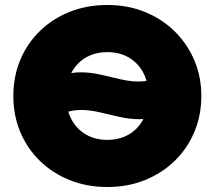

<svg xmlns="http://www.w3.org/2000/svg" viewBox="-20 -735 861 770"><path d="M156.5 -225V-386Q190.5 -416 226.2 -430.5Q262 -445 302.5 -445Q342 -445 382.8 -435.8Q423.5 -426.5 462.8 -417.2Q502 -408 536.5 -408Q578.5 -408 613.2 -424.5Q648 -441 679.5 -476V-315Q649 -286 614 -271.5Q579 -257 538.5 -257Q499.5 -257 459 -266.2Q418.5 -275.5 379.2 -284.8Q340 -294 304.5 -294Q262.5 -294 226 -277.2Q189.5 -260.5 156.5 -225ZM410.5 15Q328.5 15 259.5 -12.8Q190.5 -40.5 139.8 -90Q89 -139.5 61.2 -206Q33.5 -272.5 33.5 -350Q33.5 -428 61.2 -494.5Q89 -561 139.8 -610.5Q190.5 -660 259.5 -687.5Q328.5 -715 410.5 -715Q492.5 -715 561.2 -687Q630 -659 680.8 -609Q731.5 -559 759.5 -492.8Q787.5 -426.5 787.5 -350Q787.5 -272.5 759.5 -206Q731.5 -139.5 680.8 -90Q630 -40.5 561.2 -12.8Q492.5 15 410.5 15ZM410.5 -174Q447 -174 477.2 -186.2Q507.5 -198.5 529.5 -221.5Q551.5 -244.5 563.5 -277Q575.5 -309.5 575.5 -350Q575.5 -404 554.5 -443.5Q533.5 -483 496.2 -504.5Q459 -526 410.5 -526Q374 -526 343.8 -513.8Q313.5 -501.5 291.5 -478.5Q269.5 -455.5 257.5 -423Q245.5 -390.5 245.5 -350Q245.5 -296 266.5 -256.5Q287.5 -217 324.8 -195.5Q362 -174 410.5 -174Z"/></svg>

Font: Geologica Cursive Black
Style: Regular
Weight: 900
Designer: Sindre Bremnes, Frode Helland
Foundry: Monokrom Skriftforlag AS
Version: Version 1.010;gftools[0.9.28]